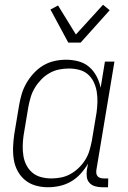

<svg xmlns="http://www.w3.org/2000/svg" viewBox="-20 -779 540 807"><path d="M182 8Q155 8 130 1Q105 -6 85.5 -22Q66 -38 54 -60.5Q42 -83 38 -108.5Q34 -134 35 -161Q36 -188 40 -215L60 -335Q64 -359 71 -383Q78 -407 91 -429.5Q104 -452 122 -471.5Q140 -491 162 -504Q184 -517 208.5 -522.5Q233 -528 257 -528Q285 -528 310.5 -521Q336 -514 355 -497.5Q374 -481 386 -458Q398 -435 403 -410L421 -520H461L385 -64Q384 -57 385 -50Q386 -43 390.5 -38Q395 -33 402 -31Q409 -29 416 -29H435L434 8H409Q394 8 380 4Q366 0 356.5 -10Q347 -20 345 -34.5Q343 -49 345 -64L350 -91Q337 -69 319 -49Q301 -29 278.5 -16Q256 -3 231 2.5Q206 8 182 8ZM196 -29Q216 -29 236.5 -33Q257 -37 276 -47.5Q295 -58 311 -73.5Q327 -89 338.5 -107.5Q350 -126 356 -146.5Q362 -167 366 -187L386 -307Q389 -329 389.5 -351Q390 -373 386.5 -394Q383 -415 374 -434Q365 -453 349.5 -466.5Q334 -480 313 -485.5Q292 -491 270 -491Q250 -491 229 -487Q208 -483 188.5 -472Q169 -461 153.5 -445Q138 -429 126.5 -410Q115 -391 109 -370.5Q103 -350 99 -329L79 -209Q76 -188 75.5 -166Q75 -144 78.5 -123Q82 -102 91.5 -84Q101 -66 116.5 -53Q132 -40 153 -34.5Q174 -29 196 -29ZM267 -600 192 -739 224 -756 299 -634 413 -759 441 -736 319 -600Z"/></svg>

Font: Iosevka Term Curly Extralight
Style: Italic
Weight: 200
Italic angle: -9°
Designer: Belleve Invis
Foundry: Belleve Invis
Version: Version 32.3.0